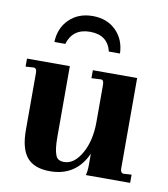

<svg xmlns="http://www.w3.org/2000/svg" viewBox="-76 -706 683 781"><g transform="rotate(10 266.0 -316.0)"><path d="M182 10Q117 10 87 -25.5Q57 -61 57 -138V-375Q57 -394 44 -394L11 -392V-425H188V-132Q188 -82 197 -59Q204 -37 232 -37Q274 -37 304 -90Q334 -143 334 -220V-374Q334 -394 322 -394L283 -392V-425H466V-51Q466 -33 479 -32L512 -34V0H329Q334 -17 334 -44V-89Q289 10 182 10ZM109 -511Q111 -569 148.5 -605.5Q186 -642 245 -642Q304 -642 341 -605.5Q378 -569 380 -511H334Q318 -577 245 -577Q174 -577 154 -511Z"/></g></svg>

Font: UnnaBold
Style: Bold
Weight: 700
Designer: Jorge de Buen Unna
Foundry: Omnibus-Type
Version: Version 2.008;hotconv 1.0.109;makeotfexe 2.5.65596